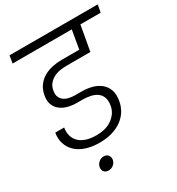

<svg xmlns="http://www.w3.org/2000/svg" viewBox="-215 -873 1102 1197"><g transform="rotate(-30 336.0 -274.5)"><path d="M37 -740H672L662 -686H516L484 -506H316Q293 -506 268 -502.5Q243 -499 222 -488.5Q201 -478 185 -460Q169 -442 164 -413Q159 -387 166 -369.5Q173 -352 187.5 -341Q202 -330 223 -325Q244 -320 267 -320H312Q351 -320 386 -311Q421 -302 446.5 -281.5Q472 -261 483.5 -229Q495 -197 487 -151Q481 -116 463 -86Q445 -56 415.5 -34Q386 -12 345.5 0.5Q305 13 253 13Q197 13 154.5 -1.5Q112 -16 85 -42Q58 -68 47 -103.5Q36 -139 43 -180H107Q102 -150 108.5 -124Q115 -98 133.5 -78.5Q152 -59 183 -48Q214 -37 258 -37Q330 -37 374 -70.5Q418 -104 426 -153Q432 -188 423 -211.5Q414 -235 394.5 -248.5Q375 -262 348.5 -267.5Q322 -273 293 -273H252Q221 -273 191 -280.5Q161 -288 138.5 -305Q116 -322 105 -349Q94 -376 101 -415Q108 -454 128 -480.5Q148 -507 176 -523Q204 -539 237.5 -546Q271 -553 304 -553H431L454 -686H28ZM214 191Q194 191 183 178.5Q172 166 175 146Q178 126 194 112.5Q210 99 230 99Q250 99 261 112.5Q272 126 269 146Q265 166 249.5 178.5Q234 191 214 191Z"/></g></svg>

Font: SVN-Poppins Light
Style: Italic
Weight: 300
Italic angle: -10°
Designer: Ninad Kale (Devanagari), Jonny Pinhorn (Latin)
Foundry: Indian Type Foundry
Version: Version 3.002 2017; ttfautohint (v1.8.3)